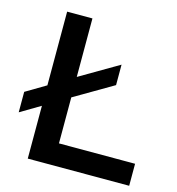

<svg xmlns="http://www.w3.org/2000/svg" viewBox="-101 -756 777 843"><g transform="rotate(15 287.5 -334.0)"><path d="M101 0V-240L10 -186V-279L101 -333V-668H216V-402L392 -505V-412L216 -309V-100H562V0Z"/></g></svg>

Font: Atkinson Hyperlegible Next Medium
Style: Regular
Weight: 500
Designer: Elliott Scott, Megan Eiswerth, Linus Boman, Theodore Petrosky, Letters from Sweden
Foundry: Applied Design Works, Letters from Sweden
Version: Version 2.001